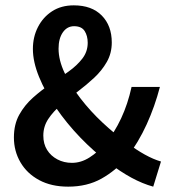

<svg xmlns="http://www.w3.org/2000/svg" viewBox="-20 -686 640 718"><path d="M235 12Q172 12 126.5 -12.5Q81 -37 56.5 -79Q32 -121 32 -172Q32 -221 52 -257Q72 -293 103.5 -321Q135 -349 170 -372.5Q205 -396 236.5 -418.5Q268 -441 288 -467Q308 -493 308 -526Q308 -552 296.5 -570Q285 -588 257 -588Q231 -588 215 -565Q199 -542 199 -504Q199 -461 221.5 -413.5Q244 -366 281 -318Q318 -270 363.5 -227.5Q409 -185 455 -152Q489 -126 521.5 -108Q554 -90 582 -82L553 12Q513 1 471.5 -21.5Q430 -44 386 -78Q331 -119 280 -172Q229 -225 189 -283.5Q149 -342 126 -398.5Q103 -455 103 -503Q103 -548 122 -585Q141 -622 175 -644Q209 -666 256 -666Q323 -666 360.5 -628Q398 -590 398 -527Q398 -487 379.5 -454.5Q361 -422 332 -395Q303 -368 270.5 -343.5Q238 -319 208.5 -294Q179 -269 160.5 -241Q142 -213 142 -179Q142 -148 156 -125.5Q170 -103 194.5 -90Q219 -77 249 -77Q283 -77 314.5 -97Q346 -117 374 -149Q408 -190 433 -243.5Q458 -297 472 -361H578Q559 -288 528.5 -221Q498 -154 454 -96Q413 -48 359.5 -18Q306 12 235 12Z"/></svg>

Font: Source Code Pro SemiBold
Style: Regular
Weight: 600
Monospace: yes
Designer: Paul D. Hunt, Teo Tuominen
Foundry: Adobe Systems Incorporated
Version: Version 1.018;hotconv 1.0.116;makeotfexe 2.5.65601